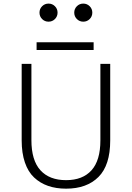

<svg xmlns="http://www.w3.org/2000/svg" viewBox="-20 -1064 750 1094"><path d="M293 -955.5Q278 -940.5 256.5 -940.5Q235 -940.5 220 -955.5Q205 -970.5 205 -992Q205 -1013.5 220 -1028.5Q235 -1043.5 256.5 -1043.5Q278 -1043.5 293 -1028.5Q308 -1013.5 308 -992Q308 -970.5 293 -955.5ZM491 -955.5Q476 -940.5 454.5 -940.5Q433 -940.5 418 -955.5Q403 -970.5 403 -992Q403 -1013.5 418 -1028.5Q433 -1043.5 454.5 -1043.5Q476 -1043.5 491 -1028.5Q506 -1013.5 506 -992Q506 -970.5 491 -955.5ZM188.5 -823H513.5V-779H188.5ZM356.5 11Q299.5 11 254 -4.8Q208.5 -20.5 174.2 -52.8Q140 -85 121.8 -138.5Q103.5 -192 103.5 -264V-700H159V-265.5Q159 -150.5 210.2 -94Q261.5 -37.5 356.5 -37.5Q451 -37.5 501.5 -93.8Q552 -150 552 -264.5V-700H608V-264Q608 -122.5 541.2 -55.8Q474.5 11 356.5 11Z"/></svg>

Font: League Mono UltraLight
Style: Regular
Weight: 200
Width: 6
Designer: Tyler Finck
Foundry: The League of Moveable Type / Tyler Finck
Version: Version 2.210